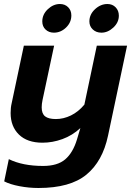

<svg xmlns="http://www.w3.org/2000/svg" viewBox="-20 -708 654 958"><path d="M191 -601Q191 -636 218.5 -662Q246 -688 279 -688Q304 -688 320 -672Q336 -656 336 -631Q336 -596 309.5 -570.5Q283 -545 249 -545Q224 -545 207.5 -560.5Q191 -576 191 -601ZM426 -601Q426 -636 454 -662Q482 -688 516 -688Q541 -688 557 -671.5Q573 -655 573 -630Q573 -596 545.5 -570.5Q518 -545 486 -545Q460 -545 443 -561Q426 -577 426 -601ZM1 197 24 86Q93 120 195 120Q267 120 305.5 87Q344 54 364 -12L381 -69Q341 -32 291.5 -14Q242 4 192 4Q116 4 74.5 -36.5Q33 -77 33 -144Q33 -171 38 -192L99 -480H250L192 -208Q188 -189 188 -172Q188 -141 205 -127.5Q222 -114 259 -114Q297 -114 334 -132Q371 -150 401 -186L463 -480H614L519 -31Q492 97 411 163.5Q330 230 172 230Q124 230 77 221Q30 212 1 197Z"/></svg>

Font: Prompt SemiBold
Style: Italic
Weight: 600
Italic angle: -12°
Designer: Katatrad Team
Foundry: CadsonDemak
Version: Version 1.001